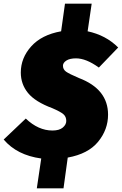

<svg xmlns="http://www.w3.org/2000/svg" viewBox="-49 -856 662 1043"><path d="M380 -432Q538 -372 538 -233Q538 -152 484 -86Q430 -20 319 0L296 167H151L175 5Q43 -13 -29 -98L91 -212Q159 -147 236 -147Q273 -147 292 -163Q311 -179 311 -199Q311 -222 295.5 -235.5Q280 -249 236 -268Q142 -303 103 -351Q64 -399 64 -462Q64 -541 120.5 -604Q177 -667 283 -686L304 -836H449L427 -686Q526 -665 593 -598L488 -489Q419 -539 364 -539Q330 -539 311.5 -527Q293 -515 293 -499Q293 -479 309.5 -467Q326 -455 380 -432Z"/></svg>

Font: Fira Sans Ultra
Style: Italic
Weight: 950
Italic angle: -8°
Designer: Carrois Corporate & Edenspiekermann AG
Foundry: Carrois Corporate GbR & Edenspiekermann AG
Version: Version 4.203;PS 004.203;hotconv 1.0.88;makeotf.lib2.5.64775